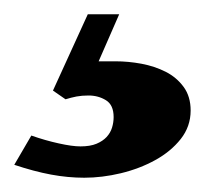

<svg xmlns="http://www.w3.org/2000/svg" viewBox="-20 -20 290 269"><path d="M247.1 134.8Q247.1 115.2 237.3 101.8Q227.5 88.4 212.2 80.6Q196.8 72.8 178.2 69.3Q159.7 65.9 142.1 65.9H118.2L147 0H103L54.2 106.9L71.8 119.1Q79.6 116.7 87.2 115.2Q94.7 113.8 104 113.8Q117.7 113.8 128.4 120.4Q139.2 127 139.2 144Q139.2 151.4 137 158.7Q134.8 166 129.4 171.9Q124 177.7 115.2 181.4Q106.4 185.1 92.8 185.1Q81.1 185.1 62.3 180.9Q43.5 176.8 23.9 169.9L0 210.9Q27.8 220.2 51.5 224.6Q75.2 229 98.1 229Q123 229 149.4 222.7Q175.8 216.3 197.5 204.3Q219.2 192.4 233.2 174.8Q247.1 157.2 247.1 134.8Z"/></svg>

Font: Galatia SIL
Style: Bold
Weight: 700
Designer: Development by SIL's NRSI team
Version: Version 2.1